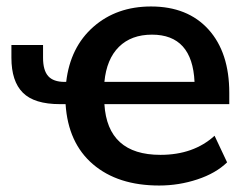

<svg xmlns="http://www.w3.org/2000/svg" viewBox="-20 -569 756 599"><path d="M476.6 9.8Q347.7 9.8 270 -56.6Q192.4 -123 184.6 -244.1H167Q86.9 -244.1 51.3 -279.8Q15.6 -315.4 15.6 -388.7V-428.7H114.3V-388.7Q114.3 -349.6 130.4 -331.5Q146.5 -313.5 181.6 -313.5H186.5Q199.2 -421.9 271.5 -485.4Q343.8 -548.8 451.2 -548.8Q565.4 -548.8 630.4 -477.1Q695.3 -405.3 695.3 -279.3V-244.1H305.7Q315.4 -85.9 480.5 -85.9Q584 -85.9 649.4 -145.5L688.5 -62.5Q653.3 -28.3 595.7 -9.3Q538.1 9.8 476.6 9.8ZM305.7 -313.5H586.9Q580.1 -460.9 454.1 -460.9Q389.6 -460.9 351.1 -422.9Q312.5 -384.8 305.7 -313.5Z"/></svg>

Font: Min Sans SemiBold
Style: Regular
Weight: 600
Designer: Jinseong-Kim, NotoSansCJK, Nunito
Foundry: Jinseong-Kim
Version: Version 1.400;Glyphs 3.1.2 (3151)